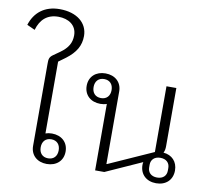

<svg xmlns="http://www.w3.org/2000/svg" viewBox="-99 -975 1216 1093"><g transform="rotate(10 509.0 -428.5)"><path d="M239 12C294 12 333 -22 333 -76C333 -130 294 -164 239 -164C225 -164 213 -162 202 -158V-573L243 -603C297 -644 322 -686 322 -742C322 -816 261 -869 160 -869C72 -869 16 -822 -7 -749L39 -728C57 -790 96 -825 160 -825C218 -825 266 -795 266 -736C266 -694 249 -662 204 -630L167 -604C146 -589 145 -577 145 -550V-76C145 -22 184 12 239 12ZM241 -21C208 -21 189 -43 189 -76C189 -109 208 -131 241 -131C274 -131 293 -109 293 -76C293 -43 274 -21 241 -21Z M871 12C927 12 965 -23 965 -78C965 -129 932 -163 883 -167C890 -180 891 -194 891 -207V-542H834V-162L577 -47H574V-466C574 -520 535 -554 480 -554C425 -554 386 -520 386 -466C386 -412 425 -378 480 -378C493 -378 506 -380 517 -384V0H570L779 -94C778 -89 777 -83 777 -78C777 -23 815 12 871 12ZM871 -21C836 -21 817 -42 817 -70V-86C817 -114 836 -135 871 -135C906 -135 925 -114 925 -86V-70C925 -42 906 -21 871 -21ZM478 -411C445 -411 426 -433 426 -466C426 -499 445 -521 478 -521C511 -521 530 -499 530 -466C530 -433 511 -411 478 -411Z"/></g></svg>

Font: IBM Plex Thai Looped Light
Style: Regular
Weight: 300
Designer: Mike Abbink, Paul van der Laan, Pieter van Rosmalen, Ben Mitchell, Mark Frömberg
Foundry: Bold Monday
Version: Version 1.0